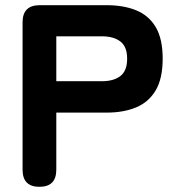

<svg xmlns="http://www.w3.org/2000/svg" viewBox="-20 -720 672 740"><path d="M132 0Q67 0 67 -66V-634Q67 -700 133 -700H391Q457 -700 505.5 -680Q554 -660 580.5 -615Q607 -570 607 -494Q607 -418 580.5 -372.5Q554 -327 505.5 -306.5Q457 -286 391 -286H197V-66Q197 0 132 0ZM197 -407H373Q418 -407 444 -427Q470 -447 470 -494Q470 -540 444 -560Q418 -580 373 -580H197Z"/></svg>

Font: Zen Maru Gothic Black
Style: Regular
Weight: 900
Designer: Yoshimichi Ohira
Foundry: Positype
Version: Version 1.001